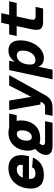

<svg xmlns="http://www.w3.org/2000/svg" viewBox="1076 -1780 854 3045"><g transform="rotate(-90 1502.5 -257.0)"><path d="M247 12Q138 12 86.5 -43.5Q35 -99 35 -190Q35 -293 74.5 -374.5Q114 -456 186.5 -503Q259 -550 360 -550Q461 -550 513 -495.5Q565 -441 565 -352Q565 -317 560 -283Q555 -249 548 -224H189Q189 -214 189 -204Q189 -155 213.5 -138Q238 -121 272 -121Q306 -121 333.5 -132.5Q361 -144 370 -174L527 -161Q493 -82 427.5 -35Q362 12 247 12ZM338 -417Q292 -417 259 -392.5Q226 -368 208 -322H408Q409 -330 410.5 -337.5Q412 -345 412 -357Q412 -383 394.5 -400Q377 -417 338 -417Z M715 150Q639 150 604 122.5Q569 95 569 45Q569 -39 664 -127Q636 -174 636 -245Q636 -298 653 -352Q670 -406 705.5 -451Q741 -496 796 -523Q851 -550 926 -550Q967 -550 1000 -538H1225L1199 -419H1107Q1116 -387 1116 -350Q1116 -297 1100.5 -243.5Q1085 -190 1051 -145Q1017 -100 962 -73Q907 -46 828 -46Q785 -46 750 -57Q739 -44 732 -30Q725 -16 725 -2Q725 14 737 22.5Q749 31 770 31H1104L1079 150ZM851 -179Q899 -179 928.5 -223Q958 -267 958 -338Q958 -417 904 -417Q857 -417 826 -372.5Q795 -328 795 -257Q795 -217 811 -198Q827 -179 851 -179Z M1188 150 1212 31H1325Q1350 31 1365.5 23.5Q1381 16 1393 -5L1414 -42H1368L1280 -538H1430L1490 -188L1669 -538H1834L1511 42Q1477 102 1429 126Q1381 150 1316 150Z M1767 150 1914 -538H2062L2046 -448Q2079 -497 2124 -523.5Q2169 -550 2227 -550Q2304 -550 2344.5 -501Q2385 -452 2385 -364Q2385 -286 2363 -218.5Q2341 -151 2302.5 -99Q2264 -47 2214 -17.5Q2164 12 2107 12Q1998 12 1968 -77L1920 150ZM2070 -121Q2116 -121 2150.5 -148.5Q2185 -176 2204 -223Q2223 -270 2223 -328Q2223 -371 2203 -394Q2183 -417 2149 -417Q2105 -417 2072 -389.5Q2039 -362 2020.5 -313.5Q2002 -265 2002 -203Q2002 -121 2070 -121Z M2681 0Q2611 0 2581.5 -25Q2552 -50 2552 -101Q2552 -132 2559 -170.5Q2566 -209 2576 -251L2612 -419H2454L2480 -538H2637L2665 -664H2817L2790 -538H3005L2979 -419H2765L2728 -249Q2721 -218 2716.5 -195Q2712 -172 2712 -157Q2712 -140 2725 -129.5Q2738 -119 2766 -119H2916L2891 0Z"/></g></svg>

Font: Geist Mono ExtraBold
Style: Italic
Weight: 800
Italic angle: -12°
Monospace: yes
Designer: Basement.studio, Andrés Briganti, Mateo Zaragoza
Foundry: Basement.studio, Vercel, Andrés Briganti, Guido Ferreyra, Mateo Zaragoza
Version: Version 1.500; ttfautohint (v1.8.4.7-5d5b)